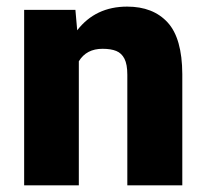

<svg xmlns="http://www.w3.org/2000/svg" viewBox="-20 -558 617 578"><path d="M217.3 -373.5V0H52.7V-528.3H207L212.4 -466.8Q267.6 -538.1 362.8 -538.1Q440.9 -538.1 484.6 -490.5Q528.3 -442.9 528.8 -335V0H363.3V-333Q363.3 -364.3 354.7 -381.1Q346.2 -397.9 330.1 -404.5Q314 -411.1 288.6 -411.1Q240.2 -411.1 217.3 -373.5Z"/></svg>

Font: Mardoto Black
Style: Regular
Weight: 900
Designer: Christian Robertson, Vahan Hovhannisyan
Foundry: Google
Version: Version 1.000